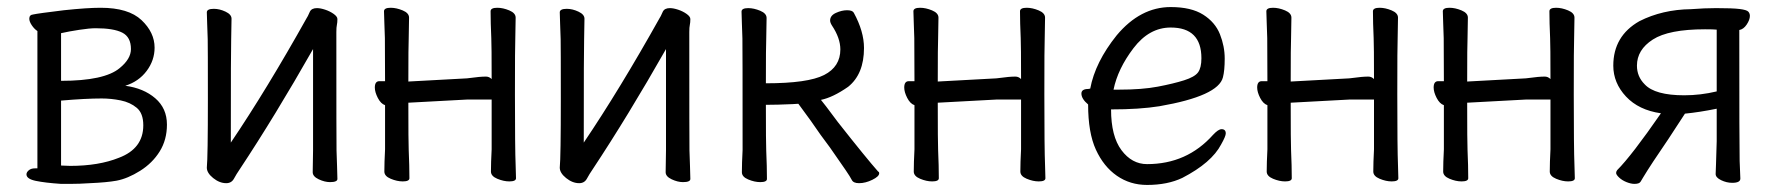

<svg xmlns="http://www.w3.org/2000/svg" viewBox="-20 -506 5040 544"><path d="M153 15Q108 12 81.5 6.5Q55 1 55 -12Q55 -18 61.5 -23.5Q68 -29 79 -29H86V-418Q77 -424 70 -434.5Q63 -445 63 -453Q63 -464 74 -465Q87 -468 161 -477Q227 -484 265 -484Q344 -484 381 -449Q418 -414 418 -371Q418 -335 395.5 -305Q373 -275 335 -263Q387 -256 420 -227.5Q453 -199 453 -153Q453 -110 432.5 -77Q412 -44 377 -22Q342 0 310 6Q282 11 235 13Q205 15 180 15ZM179 -36Q260 -36 317 -59Q386 -85 386 -151Q386 -185 367.5 -200.5Q349 -216 322 -221.5Q295 -227 268 -227Q223 -227 153 -221V-37ZM153 -277Q276 -277 319 -313Q351 -339 351 -367Q351 -401 326.5 -413.5Q302 -426 251 -426Q234 -426 204.5 -421.5Q175 -417 153 -412Z M621 13Q602 13 584 -1.5Q566 -16 566 -31Q569 -61 569 -225Q569 -374 568.5 -395Q568 -416 567 -438.5Q566 -461 566 -471Q566 -481 586 -481Q602 -481 619 -473Q636 -465 636 -453L635 -394Q634 -376 634 -102Q736 -253 849 -455Q851 -457 858 -473Q863 -483 878 -483Q888 -483 901.5 -478.5Q915 -474 925.5 -466.5Q936 -459 936 -452Q936 -442 934.5 -435.5Q933 -429 933 -415Q933 -100 933.5 -79.5Q934 -59 935 -35Q936 -11 936 1Q936 10 915 10Q900 10 883 2Q866 -6 866 -18Q866 -43 867 -81V-367Q759 -177 659 -26Q650 -13 643 0Q636 13 621 13Z M1121 8Q1105 8 1087 0.5Q1069 -7 1069 -20Q1069 -45 1071 -83V-208Q1059 -212 1050.5 -228.5Q1042 -245 1042 -258Q1042 -276 1055 -276H1071Q1071 -377 1070.5 -398Q1070 -419 1069 -441.5Q1068 -464 1068 -474Q1068 -484 1087 -484Q1103 -484 1121 -476.5Q1139 -469 1139 -456L1138 -397Q1137 -379 1137 -275L1303 -284Q1326 -287 1337 -288Q1348 -289 1357 -289Q1366 -289 1373 -282Q1373 -378 1372 -398Q1370 -442 1370 -474Q1370 -484 1389 -484Q1405 -484 1423 -476.5Q1441 -469 1441 -456L1440 -397Q1439 -379 1439 -238Q1439 -85 1441 -37L1442 -1Q1442 8 1423 8Q1407 8 1389 0.5Q1371 -7 1371 -20Q1371 -45 1373 -83V-224H1304L1137 -215Q1137 -102 1138 -81Q1140 -36 1140 -1Q1140 8 1121 8Z M1621 13Q1602 13 1584 -1.5Q1566 -16 1566 -31Q1569 -61 1569 -225Q1569 -374 1568.5 -395Q1568 -416 1567 -438.5Q1566 -461 1566 -471Q1566 -481 1586 -481Q1602 -481 1619 -473Q1636 -465 1636 -453L1635 -394Q1634 -376 1634 -102Q1736 -253 1849 -455Q1851 -457 1858 -473Q1863 -483 1878 -483Q1888 -483 1901.5 -478.5Q1915 -474 1925.5 -466.5Q1936 -459 1936 -452Q1936 -442 1934.5 -435.5Q1933 -429 1933 -415Q1933 -100 1933.5 -79.5Q1934 -59 1935 -35Q1936 -11 1936 1Q1936 10 1915 10Q1900 10 1883 2Q1866 -6 1866 -18Q1866 -43 1867 -81V-367Q1759 -177 1659 -26Q1650 -13 1643 0Q1636 13 1621 13Z M2414 13Q2398 13 2393.5 4Q2389 -5 2376 -24L2358 -50Q2331 -90 2305 -124Q2280 -161 2242 -212L2226 -211Q2182 -209 2150 -209Q2150 -100 2151 -79Q2153 -34 2153 1Q2153 10 2134 10Q2118 10 2100 2.5Q2082 -5 2082 -18Q2082 -43 2084 -81Q2084 -376 2083.5 -397Q2083 -418 2082 -440.5Q2081 -463 2081 -473Q2081 -483 2100 -483Q2116 -483 2134 -475.5Q2152 -468 2152 -455L2151 -396Q2150 -378 2150 -270Q2269 -270 2315 -293.5Q2361 -317 2361 -366Q2361 -398 2337 -434Q2332 -442 2332 -448Q2332 -462 2348.5 -469.5Q2365 -477 2380 -477Q2395 -477 2399 -470Q2428 -417 2428 -370Q2428 -296 2383 -260Q2340 -230 2306 -223L2321 -204L2354 -160Q2436 -56 2468 -20Q2471 -19 2471 -15Q2471 -6 2451.5 3.5Q2432 13 2414 13Z M2621 8Q2605 8 2587 0.5Q2569 -7 2569 -20Q2569 -45 2571 -83V-208Q2559 -212 2550.5 -228.5Q2542 -245 2542 -258Q2542 -276 2555 -276H2571Q2571 -377 2570.5 -398Q2570 -419 2569 -441.5Q2568 -464 2568 -474Q2568 -484 2587 -484Q2603 -484 2621 -476.5Q2639 -469 2639 -456L2638 -397Q2637 -379 2637 -275L2803 -284Q2826 -287 2837 -288Q2848 -289 2857 -289Q2866 -289 2873 -282Q2873 -378 2872 -398Q2870 -442 2870 -474Q2870 -484 2889 -484Q2905 -484 2923 -476.5Q2941 -469 2941 -456L2940 -397Q2939 -379 2939 -238Q2939 -85 2941 -37L2942 -1Q2942 8 2923 8Q2907 8 2889 0.5Q2871 -7 2871 -20Q2871 -45 2873 -83V-224H2804L2637 -215Q2637 -102 2638 -81Q2640 -36 2640 -1Q2640 8 2621 8Z M3230 18Q3182 18 3144.5 -8Q3107 -34 3085 -82Q3063 -130 3063 -210Q3044 -226 3044 -241Q3044 -254 3064 -254L3069 -255Q3083 -330 3144 -406Q3211 -486 3297 -486Q3355 -486 3389 -464.5Q3423 -443 3436.5 -409Q3450 -375 3450 -340Q3450 -306 3445 -287Q3432 -234 3265 -205Q3209 -196 3128 -196Q3128 -120 3157.5 -80.5Q3187 -41 3230 -41Q3343 -41 3417 -124Q3432 -140 3441 -140Q3453 -140 3453 -128Q3453 -120 3440 -97Q3413 -45 3330 -2Q3288 18 3230 18ZM3135 -252H3150Q3216 -252 3260.5 -260.5Q3305 -269 3335 -278.5Q3365 -288 3374.5 -301Q3384 -314 3384 -341Q3384 -428 3297 -428Q3236 -428 3191.5 -369.5Q3147 -311 3135 -252Z M3621 8Q3605 8 3587 0.5Q3569 -7 3569 -20Q3569 -45 3571 -83V-208Q3559 -212 3550.5 -228.5Q3542 -245 3542 -258Q3542 -276 3555 -276H3571Q3571 -377 3570.5 -398Q3570 -419 3569 -441.5Q3568 -464 3568 -474Q3568 -484 3587 -484Q3603 -484 3621 -476.5Q3639 -469 3639 -456L3638 -397Q3637 -379 3637 -275L3803 -284Q3826 -287 3837 -288Q3848 -289 3857 -289Q3866 -289 3873 -282Q3873 -378 3872 -398Q3870 -442 3870 -474Q3870 -484 3889 -484Q3905 -484 3923 -476.5Q3941 -469 3941 -456L3940 -397Q3939 -379 3939 -238Q3939 -85 3941 -37L3942 -1Q3942 8 3923 8Q3907 8 3889 0.5Q3871 -7 3871 -20Q3871 -45 3873 -83V-224H3804L3637 -215Q3637 -102 3638 -81Q3640 -36 3640 -1Q3640 8 3621 8Z M4121 8Q4105 8 4087 0.5Q4069 -7 4069 -20Q4069 -45 4071 -83V-208Q4059 -212 4050.5 -228.5Q4042 -245 4042 -258Q4042 -276 4055 -276H4071Q4071 -377 4070.5 -398Q4070 -419 4069 -441.5Q4068 -464 4068 -474Q4068 -484 4087 -484Q4103 -484 4121 -476.5Q4139 -469 4139 -456L4138 -397Q4137 -379 4137 -275L4303 -284Q4326 -287 4337 -288Q4348 -289 4357 -289Q4366 -289 4373 -282Q4373 -378 4372 -398Q4370 -442 4370 -474Q4370 -484 4389 -484Q4405 -484 4423 -476.5Q4441 -469 4441 -456L4440 -397Q4439 -379 4439 -238Q4439 -85 4441 -37L4442 -1Q4442 8 4423 8Q4407 8 4389 0.5Q4371 -7 4371 -20Q4371 -45 4373 -83V-224H4304L4137 -215Q4137 -102 4138 -81Q4140 -36 4140 -1Q4140 8 4121 8Z M4611 15Q4601 15 4588.5 10Q4576 5 4567.5 -3Q4559 -11 4559 -16Q4559 -20 4562 -24Q4603 -65 4686 -185Q4623 -194 4587 -232.5Q4551 -271 4551 -320Q4551 -404 4625 -446Q4690 -479 4771 -480Q4810 -483 4842 -483Q4889 -483 4909 -480.5Q4929 -478 4933.5 -473Q4938 -468 4938 -461Q4938 -450 4929 -436.5Q4920 -423 4908 -421Q4908 -81 4909 -50Q4910 -19 4911 0Q4911 12 4888 12Q4872 12 4856.5 4.5Q4841 -3 4841 -13L4842 -40L4844 -106V-198Q4795 -188 4754 -184L4707 -112Q4657 -39 4636 -4Q4632 2 4628.5 8.5Q4625 15 4611 15ZM4752 -236Q4798 -236 4844 -247V-422Q4836 -423 4811 -423Q4708 -423 4663 -394Q4618 -365 4618 -320Q4618 -289 4640 -267Q4669 -236 4752 -236Z"/></svg>

Font: LXGW WenKai Mono Lite
Style: Regular
Weight: 400
Monospace: yes
Designer: LXGW / Fontworks Inc.
Foundry: LXGW / Fontworks Inc.
Version: Version 1.520; June 14, 2025